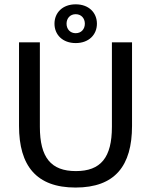

<svg xmlns="http://www.w3.org/2000/svg" viewBox="-20 -843 690 875"><path d="M325 -646.7C385 -646.7 421.7 -685 421.7 -735C421.7 -785 385 -823.3 325 -823.3C265 -823.3 228.3 -785 228.3 -735C228.3 -685 265 -646.7 325 -646.7ZM325 -691.7C299.2 -691.7 283.3 -710.8 283.3 -735C283.3 -759.2 299.2 -778.3 325 -778.3C350.8 -778.3 366.7 -759.2 366.7 -735C366.7 -710.8 350.8 -691.7 325 -691.7ZM324.2 11.7C504.2 11.7 581.7 -87.5 581.7 -269.2V-650H490V-265C490 -125 439.2 -63.3 325.8 -63.3C212.5 -63.3 161.7 -125 161.7 -265V-650H66.7V-269.2C66.7 -87.5 145.8 11.7 324.2 11.7Z"/></svg>

Font: Familjen Grotesk
Style: Regular
Weight: 400
Designer: Anders Wikstroem, Jonas Baeckman, Matilda Gysing, Kristian Moeller
Foundry: Familjen STHLM AB
Version: Version 2.000